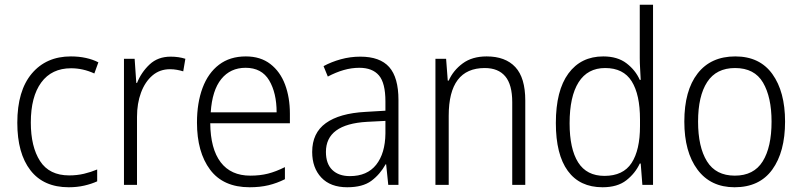

<svg xmlns="http://www.w3.org/2000/svg" viewBox="-20 -780 3384 810"><path d="M270 10Q164 10 108.5 -61.5Q53 -133 53 -262Q53 -397 114 -469.5Q175 -542 279 -542Q313 -542 342.5 -535.5Q372 -529 395 -517L378 -470Q330 -492 280 -492Q198 -492 154 -432Q110 -372 110 -263Q110 -161 149 -100.5Q188 -40 272 -40Q305 -40 334.5 -47Q364 -54 390 -65V-15Q366 -4 335.5 3Q305 10 270 10Z M700 -541Q734 -541 762 -532L753 -479Q740 -483 726 -485.5Q712 -488 697 -488Q654 -488 623 -461.5Q592 -435 575 -389.5Q558 -344 558 -287V0H503V-532H548L555 -430H558Q576 -475 611 -508Q646 -541 700 -541Z M1017 -542Q1079 -542 1120.5 -510Q1162 -478 1182.5 -423.5Q1203 -369 1203 -300V-260H867Q868 -152 911 -95.5Q954 -39 1036 -39Q1077 -39 1110.5 -47.5Q1144 -56 1182 -75V-24Q1148 -7 1112.5 1.5Q1077 10 1033 10Q922 10 866.5 -64Q811 -138 811 -263Q811 -346 834.5 -409Q858 -472 904 -507Q950 -542 1017 -542ZM1016 -494Q952 -494 913.5 -446.5Q875 -399 869 -306H1147Q1147 -388 1115.5 -441Q1084 -494 1016 -494Z M1500 -541Q1583 -541 1622 -497Q1661 -453 1661 -358V0H1618L1609 -87H1607Q1583 -44 1546.5 -17Q1510 10 1445 10Q1374 10 1335.5 -31Q1297 -72 1297 -139Q1297 -219 1354.5 -260.5Q1412 -302 1522 -308L1606 -313V-352Q1606 -430 1578.5 -462Q1551 -494 1496 -494Q1463 -494 1430 -484.5Q1397 -475 1363 -457L1345 -501Q1378 -519 1418 -530Q1458 -541 1500 -541ZM1528 -266Q1355 -256 1355 -139Q1355 -89 1382 -63Q1409 -37 1456 -37Q1529 -37 1567 -85Q1605 -133 1606 -217V-270Z M2033 -542Q2112 -542 2154 -497Q2196 -452 2196 -356V0H2141V-349Q2141 -423 2111.5 -458Q2082 -493 2025 -493Q1873 -493 1873 -292V0H1817V-532H1862L1869 -440H1873Q1892 -483 1932 -512.5Q1972 -542 2033 -542Z M2522 10Q2426 10 2375.5 -59Q2325 -128 2325 -261Q2325 -398 2378 -470Q2431 -542 2525 -542Q2585 -542 2623 -513Q2661 -484 2679 -443H2683Q2682 -466 2680.5 -490.5Q2679 -515 2679 -535V-760H2735V0H2690L2683 -90H2679Q2660 -49 2622.5 -19.5Q2585 10 2522 10ZM2530 -38Q2609 -38 2644.5 -92.5Q2680 -147 2680 -248V-276Q2680 -381 2645 -437Q2610 -493 2533 -493Q2459 -493 2421 -433Q2383 -373 2383 -260Q2383 -152 2419 -95Q2455 -38 2530 -38Z M3292 -267Q3292 -139 3238 -64.5Q3184 10 3079 10Q2978 10 2922.5 -64.5Q2867 -139 2867 -267Q2867 -398 2923 -470Q2979 -542 3082 -542Q3185 -542 3238.5 -467.5Q3292 -393 3292 -267ZM2925 -267Q2925 -160 2962.5 -99.5Q3000 -39 3080 -39Q3160 -39 3197.5 -99Q3235 -159 3235 -267Q3235 -370 3199 -431.5Q3163 -493 3081 -493Q3002 -493 2963.5 -434Q2925 -375 2925 -267Z"/></svg>

Font: Noto Sans Tamil SemiCondensed Light
Style: Regular
Weight: 300
Width: 4
Designer: Jelle Bosma - Monotype Design Team
Foundry: Monotype Imaging Inc.
Version: Version 2.004; ttfautohint (v1.8.4.7-5d5b)